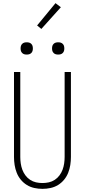

<svg xmlns="http://www.w3.org/2000/svg" viewBox="-20 -1193 540 1221"><path d="M250 8Q224 8 198.5 2.5Q173 -3 151 -16.5Q129 -30 112.5 -50Q96 -70 86.5 -94Q77 -118 73 -143.5Q69 -169 69 -195V-735H109V-195Q109 -174 112 -153.5Q115 -133 122 -114Q129 -95 141.5 -78Q154 -61 171.5 -49.5Q189 -38 209 -33.5Q229 -29 250 -29Q271 -29 291 -33.5Q311 -38 328.5 -49.5Q346 -61 358.5 -78Q371 -95 378 -114Q385 -133 388 -153.5Q391 -174 391 -195V-735H431V-195Q431 -169 427 -143.5Q423 -118 413.5 -94Q404 -70 387.5 -50Q371 -30 349 -16.5Q327 -3 301.5 2.5Q276 8 250 8ZM350 -846Q342 -846 334.5 -848Q327 -850 321 -856Q315 -862 313 -869.5Q311 -877 311 -885Q311 -893 313 -900.5Q315 -908 321 -914Q327 -920 334.5 -922Q342 -924 350 -924Q358 -924 365.5 -922Q373 -920 379 -914Q385 -908 387 -900.5Q389 -893 389 -885Q389 -877 387 -869.5Q385 -862 379 -856Q373 -850 365.5 -848Q358 -846 350 -846ZM150 -846Q142 -846 134.5 -848Q127 -850 121 -856Q115 -862 113 -869.5Q111 -877 111 -885Q111 -893 113 -900.5Q115 -908 121 -914Q127 -920 134.5 -922Q142 -924 150 -924Q158 -924 165.5 -922Q173 -920 179 -914Q185 -908 187 -900.5Q189 -893 189 -885Q189 -877 187 -869.5Q185 -862 179 -856Q173 -850 165.5 -848Q158 -846 150 -846ZM243 -1009 216 -1031 333 -1173 367 -1147Z"/></svg>

Font: Zed Sans Extralight
Style: Regular
Weight: 200
Designer: Belleve Invis
Foundry: Belleve Invis
Version: Version 1.0.0; ttfautohint (v1.8.4)